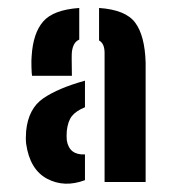

<svg xmlns="http://www.w3.org/2000/svg" viewBox="-20 -828 420 470"><path d="M236 -382.5V-698.5Q236 -709 233 -716.8Q230 -724.5 222.5 -729V-808.5Q288 -804 311.2 -772.2Q334.5 -740.5 336.5 -675V-382.5ZM58.5 -642.5Q57.5 -646.5 57 -664Q56.5 -681.5 57.5 -691Q61 -747 85.8 -775.5Q110.5 -804 174 -808.5V-731Q159 -725 156 -701Q155.5 -697 155.5 -683.8Q155.5 -670.5 155.8 -657.8Q156 -645 156 -642.5ZM44 -476Q42.5 -490 44 -507.5Q49.5 -562.5 86.2 -587.5Q123 -612.5 188 -630.5V-565.5Q166 -556.5 156 -543.8Q146 -531 143.5 -507.5Q142.5 -494.5 143.5 -484.5Q149.5 -448 188 -450V-387Q137.5 -368 95.2 -390.5Q53 -413 44 -476Z"/></svg>

Font: Big Shoulders Stencil Display ExtraBold
Style: Regular
Weight: 800
Designer: Patric King
Foundry: XO Type Co
Version: Version 1.000